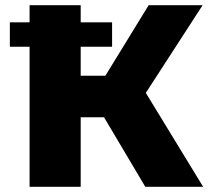

<svg xmlns="http://www.w3.org/2000/svg" viewBox="-20 -720 813 740"><path d="M381 -268H291V0H94V-540H18V-634H94V-700H291V-634H412V-540H291V-428H386L553 -700H761L542 -362L763 0H540Z"/></svg>

Font: Montserrat Alternates ExtraBold
Style: Regular
Weight: 800
Designer: Julieta Ulanovsky
Foundry: Julieta Ulanovsky
Version: Version 7.200